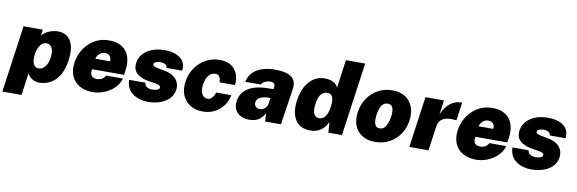

<svg xmlns="http://www.w3.org/2000/svg" viewBox="-68 -1249 5756 1916"><g transform="rotate(10 2810.0 -291.0)"><path d="M-9 161 86.5 -517H282L273.5 -457Q297 -483.5 325.2 -498.8Q353.5 -514 382.5 -520.5Q411.5 -527 435.5 -527Q489.5 -527 528.5 -498.5Q567.5 -470 584.2 -410.8Q601 -351.5 588 -260Q574 -161.5 535.8 -102.2Q497.5 -43 445.8 -16.5Q394 10 339 10Q323 10 305.8 6Q288.5 2 272 -6.8Q255.5 -15.5 241.2 -29.2Q227 -43 217 -63L185.5 161ZM307.5 -129Q340 -129 369.2 -159.8Q398.5 -190.5 408 -260Q416.5 -323 396.5 -356.5Q376.5 -390 344 -390Q301.5 -390 276.8 -351.2Q252 -312.5 245 -260Q240.5 -228.5 244.5 -198.2Q248.5 -168 263.8 -148.5Q279 -129 307.5 -129Z M879 10Q799 10 743.2 -22.8Q687.5 -55.5 662.8 -114.5Q638 -173.5 650 -252Q661 -326 701.5 -388.5Q742 -451 806.2 -489Q870.5 -527 952.5 -527Q1037 -527 1087.8 -492Q1138.5 -457 1157.5 -396.2Q1176.5 -335.5 1165 -259L1157.5 -214H834Q828.5 -183 835.2 -163.5Q842 -144 858 -135Q874 -126 895 -126Q921.5 -126 944 -136Q966.5 -146 983 -176H1154Q1137.5 -118.5 1094 -76.8Q1050.5 -35 993.5 -12.5Q936.5 10 879 10ZM848.5 -323H996Q999 -342.5 993.2 -359.2Q987.5 -376 972.5 -386Q957.5 -396 932.5 -396Q913 -396 894.8 -386Q876.5 -376 864.2 -359.2Q852 -342.5 848.5 -323Z M1439 10Q1385 10 1334.5 -8.5Q1284 -27 1251.2 -67.5Q1218.5 -108 1216.5 -174H1381.5Q1384.5 -149 1399.2 -137Q1414 -125 1430.8 -121.5Q1447.5 -118 1456 -118Q1488.5 -118 1509.5 -125.8Q1530.5 -133.5 1532.5 -149Q1535 -163.5 1522.2 -171.8Q1509.5 -180 1475.5 -185L1401 -197Q1328.5 -210.5 1288.2 -248Q1248 -285.5 1257 -355Q1263.5 -403 1296.2 -442Q1329 -481 1384.8 -504Q1440.5 -527 1516 -527Q1622 -527 1677.8 -481Q1733.5 -435 1722 -356H1563.5Q1561.5 -379.5 1542 -390.8Q1522.5 -402 1496 -402Q1469 -402 1449.2 -394Q1429.5 -386 1427.5 -371Q1425.5 -357.5 1442.2 -349.2Q1459 -341 1499.5 -334L1564.5 -322Q1612.5 -310 1640.5 -289.5Q1668.5 -269 1681.5 -245.2Q1694.5 -221.5 1697.2 -198.8Q1700 -176 1697.5 -160Q1690 -104.5 1653.5 -66.8Q1617 -29 1561 -9.5Q1505 10 1439 10Z M1992.5 10Q1919 10 1865.5 -23.5Q1812 -57 1787 -117Q1762 -177 1774 -256Q1786 -336 1829 -397Q1872 -458 1935.8 -492.5Q1999.5 -527 2073.5 -527Q2146.5 -527 2191.8 -496Q2237 -465 2255.2 -414.5Q2273.5 -364 2266 -306H2109Q2109.5 -320.5 2106 -338.5Q2102.5 -356.5 2090.5 -369.8Q2078.5 -383 2053.5 -383Q2016.5 -383 1989 -351.8Q1961.5 -320.5 1951.5 -258Q1942 -194.5 1961.8 -159.2Q1981.5 -124 2018 -124Q2042.5 -124 2058.5 -138.8Q2074.5 -153.5 2083.2 -171.5Q2092 -189.5 2094.5 -200H2247Q2239 -145 2205.2 -97Q2171.5 -49 2117.2 -19.5Q2063 10 1992.5 10Z M2464.5 10Q2415.5 10 2378 -9Q2340.5 -28 2322 -64.8Q2303.5 -101.5 2311 -155Q2324 -239 2397.8 -285.5Q2471.5 -332 2611.5 -332H2651.5L2654.5 -354Q2658.5 -379 2646 -390.5Q2633.5 -402 2605.5 -401Q2585 -400.5 2559.5 -391.5Q2534 -382.5 2518 -356H2361.5Q2374 -417 2413.2 -454.8Q2452.5 -492.5 2509.8 -509.8Q2567 -527 2633.5 -527Q2722.5 -527 2770 -506.5Q2817.5 -486 2833 -449.8Q2848.5 -413.5 2841.5 -366L2785.5 0H2625.5L2621 -82Q2589.5 -29.5 2553 -9.8Q2516.5 10 2464.5 10ZM2550.5 -113Q2565 -113 2577.8 -118Q2590.5 -123 2600.8 -131.8Q2611 -140.5 2618 -151.5Q2625 -162.5 2627.5 -175L2637.5 -240H2606.5Q2591 -240 2566.2 -234.2Q2541.5 -228.5 2520.8 -214.5Q2500 -200.5 2496 -175Q2492 -146 2508.8 -129.5Q2525.5 -113 2550.5 -113Z M3085.5 10Q2978.5 10 2931.5 -64.2Q2884.5 -138.5 2902 -262Q2919 -384.5 2982 -455.8Q3045 -527 3140 -527Q3159.5 -527 3179.2 -523.5Q3199 -520 3217 -512.2Q3235 -504.5 3249.8 -491.2Q3264.5 -478 3273.5 -458L3313.5 -743H3508.5L3404 0H3266.5L3258.5 -106Q3246 -79 3229.2 -57.5Q3212.5 -36 3191 -21Q3169.5 -6 3143.2 2Q3117 10 3085.5 10ZM3150.5 -126Q3184.5 -126 3209.8 -155.8Q3235 -185.5 3246 -262Q3252.5 -308 3246.8 -336.2Q3241 -364.5 3226 -377.2Q3211 -390 3188 -390Q3155 -390 3127.5 -362Q3100 -334 3090 -262Q3079 -185.5 3098.2 -155.8Q3117.5 -126 3150.5 -126Z M3739.5 10Q3660.5 10 3607.2 -24Q3554 -58 3531.2 -117.8Q3508.5 -177.5 3520 -255Q3532.5 -336.5 3575.2 -397.8Q3618 -459 3682.2 -493Q3746.5 -527 3822.5 -527Q3903.5 -527 3956.5 -491.8Q4009.5 -456.5 4031.8 -395Q4054 -333.5 4042 -255Q4030 -178 3988.8 -118.2Q3947.5 -58.5 3883.8 -24.2Q3820 10 3739.5 10ZM3763 -131Q3793.5 -131 3812.2 -152.2Q3831 -173.5 3841 -204Q3851 -234.5 3855 -262Q3859.5 -290 3858.2 -319.2Q3857 -348.5 3844.5 -368.2Q3832 -388 3801.5 -388Q3770 -388 3751 -368.2Q3732 -348.5 3722.5 -319.2Q3713 -290 3709 -262Q3705 -234.5 3705.8 -204Q3706.5 -173.5 3719 -152.2Q3731.5 -131 3763 -131Z M4086.5 0 4159 -517H4347L4327 -374Q4344.5 -415.5 4371.8 -450.2Q4399 -485 4436.5 -506Q4474 -527 4522 -527Q4525.5 -527 4527.5 -527Q4529.5 -527 4529.5 -527L4503.5 -343Q4502 -343.5 4501 -343.5Q4500 -343.5 4497.5 -344Q4426 -351.5 4388.2 -338.2Q4350.5 -325 4335.2 -300Q4320 -275 4316 -248L4281 0Z M4763 10Q4683 10 4627.2 -22.8Q4571.5 -55.5 4546.8 -114.5Q4522 -173.5 4534 -252Q4545 -326 4585.5 -388.5Q4626 -451 4690.2 -489Q4754.5 -527 4836.5 -527Q4921 -527 4971.8 -492Q5022.5 -457 5041.5 -396.2Q5060.5 -335.5 5049 -259L5041.5 -214H4718Q4712.5 -183 4719.2 -163.5Q4726 -144 4742 -135Q4758 -126 4779 -126Q4805.5 -126 4828 -136Q4850.5 -146 4867 -176H5038Q5021.5 -118.5 4978 -76.8Q4934.5 -35 4877.5 -12.5Q4820.5 10 4763 10ZM4732.5 -323H4880Q4883 -342.5 4877.2 -359.2Q4871.5 -376 4856.5 -386Q4841.5 -396 4816.5 -396Q4797 -396 4778.8 -386Q4760.5 -376 4748.2 -359.2Q4736 -342.5 4732.5 -323Z M5323 10Q5269 10 5218.5 -8.5Q5168 -27 5135.2 -67.5Q5102.5 -108 5100.5 -174H5265.5Q5268.5 -149 5283.2 -137Q5298 -125 5314.8 -121.5Q5331.5 -118 5340 -118Q5372.5 -118 5393.5 -125.8Q5414.5 -133.5 5416.5 -149Q5419 -163.5 5406.2 -171.8Q5393.5 -180 5359.5 -185L5285 -197Q5212.5 -210.5 5172.2 -248Q5132 -285.5 5141 -355Q5147.5 -403 5180.2 -442Q5213 -481 5268.8 -504Q5324.5 -527 5400 -527Q5506 -527 5561.8 -481Q5617.5 -435 5606 -356H5447.5Q5445.5 -379.5 5426 -390.8Q5406.5 -402 5380 -402Q5353 -402 5333.2 -394Q5313.5 -386 5311.5 -371Q5309.5 -357.5 5326.2 -349.2Q5343 -341 5383.5 -334L5448.5 -322Q5496.5 -310 5524.5 -289.5Q5552.5 -269 5565.5 -245.2Q5578.5 -221.5 5581.2 -198.8Q5584 -176 5581.5 -160Q5574 -104.5 5537.5 -66.8Q5501 -29 5445 -9.5Q5389 10 5323 10Z"/></g></svg>

Font: Public Sans Thin Black
Style: Italic
Weight: 900
Italic angle: -8°
Version: Version 2.001